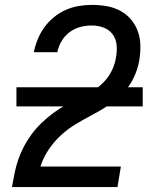

<svg xmlns="http://www.w3.org/2000/svg" viewBox="-20 -763 640 783"><path d="M29 0V-1Q34 -29 39.5 -57Q45 -85 54.5 -112.5Q64 -140 78 -166.5Q92 -193 110 -217Q128 -241 150 -262Q172 -283 196 -301Q220 -319 246 -333.5Q272 -348 299.5 -361Q327 -374 353 -389Q379 -404 400.5 -425.5Q422 -447 435.5 -474Q449 -501 453 -529V-530Q458 -555 455.5 -580Q453 -605 439 -623.5Q425 -642 402.5 -650.5Q380 -659 354 -659Q331 -659 307.5 -653Q284 -647 264 -632Q244 -617 231 -595Q218 -573 214 -550H118Q123 -576 133.5 -602Q144 -628 160.5 -651Q177 -674 199.5 -692.5Q222 -711 248 -722.5Q274 -734 301 -738.5Q328 -743 355 -743Q385 -743 414.5 -738Q444 -733 469.5 -719.5Q495 -706 513.5 -684.5Q532 -663 542 -635.5Q552 -608 552.5 -577.5Q553 -547 548 -517Q542 -481 525.5 -446.5Q509 -412 482.5 -383.5Q456 -355 423.5 -334Q391 -313 357 -295Q323 -277 289.5 -257Q256 -237 227.5 -210.5Q199 -184 177.5 -151.5Q156 -119 145 -84H473L459 0ZM47 -329V-407H562V-329Z"/></svg>

Font: Iosevka Custom Medium Oblique
Style: Regular
Weight: 500
Italic angle: -9°
Designer: Belleve Invis
Foundry: Belleve Invis
Version: Version 27.0.1